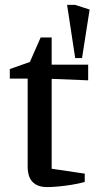

<svg xmlns="http://www.w3.org/2000/svg" viewBox="-20 -755 392 784"><path d="M287 -518 254 -735H287L346 -716L315 -518ZM174 9Q142 9 124 -3Q106 -15 99.5 -33.5Q93 -52 93 -72V-434H20V-473L102 -502L146 -602H191V-491H340V-427L191 -433V-66L326 -46V-12Q305 -6 275.5 -1Q246 4 218 6.5Q190 9 174 9Z"/></svg>

Font: Manuale Medium
Style: Regular
Weight: 500
Designer: Eduardo Tunni / Pablo Cosgaya
Foundry: Eduardo Tunni / Pablo Cosgaya
Version: Version 1.002